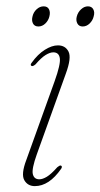

<svg xmlns="http://www.w3.org/2000/svg" viewBox="-20 -594 324 620"><path d="M107 -15Q117.5 -15 131.2 -23.2Q145 -31.5 165 -54Q168.5 -56.5 171.5 -58.5Q174.5 -60.5 177.5 -59Q182 -56 177.5 -49Q138.5 7 92.5 7Q69.5 7 58.5 -12.2Q47.5 -31.5 65 -77.5L156.5 -332Q176 -386.5 173.2 -405.8Q170.5 -425 152 -425Q141.5 -425 127.5 -416.5Q113.5 -408 94.5 -386Q86 -379 82 -381Q76.5 -384 82 -391Q102 -419 124.8 -433.2Q147.5 -447.5 167 -447.5Q191 -447.5 201.2 -427.5Q211.5 -407.5 192.5 -356L99 -96Q82 -48.5 86 -31.8Q90 -15 107 -15ZM104 -508.5Q91.5 -508.5 86.5 -518.2Q81.5 -528 85 -541Q88 -554.5 98.2 -564Q108.5 -573.5 121 -573.5Q133.5 -573.5 138.2 -564Q143 -554.5 139.5 -541Q136.5 -528 126.5 -518.2Q116.5 -508.5 104 -508.5ZM247 -508.5Q235 -508.5 229.8 -518.2Q224.5 -528 228 -541Q231.5 -554.5 241.8 -564Q252 -573.5 264 -573.5Q276 -573.5 281.2 -564Q286.5 -554.5 282.5 -541Q279.5 -528 269.5 -518.2Q259.5 -508.5 247 -508.5Z"/></svg>

Font: Fraunces 72pt S000 Thin
Style: Italic
Weight: 100
Italic angle: -16°
Version: Version 1.000; ttfautohint (v1.8.3)